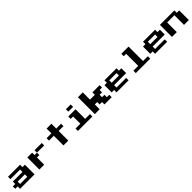

<svg xmlns="http://www.w3.org/2000/svg" viewBox="980 -4082 7039 7039"><g transform="rotate(-45 4500.0 -562.5)"><path d="M125 -687.5V-750H437.5H750V-687.5V-625H812.5H875V-375V-125H500H125V-187.5V-250H62.5H0V-312.5V-375H62.5H125V-437.5V-500H375H625V-562.5V-625H375H125ZM625 -312.5V-375H437.5H250V-312.5V-250H437.5H625Z M1125 -437.5V-750H1250H1375V-687.5V-625H1437.5H1500V-687.5V-750H1687.5H1875V-687.5V-625H1687.5H1500V-562.5V-500H1437.5H1375V-312.5V-125H1250H1125Z M2375 -875V-1000H2500H2625V-875V-750H2750H2875V-687.5V-625H2750H2625V-375V-125H2500H2375V-375V-625H2250H2125V-687.5V-750H2250H2375Z M3250 -687.5V-750H3437.5H3625V-500V-250H3750H3875V-187.5V-125H3500H3125V-187.5V-250H3250H3375V-437.5V-625H3312.5H3250ZM3375 -937.5V-1000H3500H3625V-937.5V-875H3500H3375Z M4000 -562.5V-1000H4125H4250V-812.5V-625H4375H4500V-687.5V-750H4687.5H4875V-687.5V-625H4812.5H4750V-562.5V-500H4687.5H4625V-437.5V-375H4687.5H4750V-312.5V-250H4812.5H4875V-187.5V-125H4687.5H4500V-187.5V-250H4437.5H4375V-312.5V-375H4312.5H4250V-250V-125H4125H4000Z M5125 -687.5V-750H5437.5H5750V-687.5V-625H5812.5H5875V-500V-375H5562.5H5250V-312.5V-250H5500H5750V-187.5V-125H5437.5H5125V-187.5V-250H5062.5H5000V-437.5V-625H5062.5H5125ZM5625 -562.5V-625H5437.5H5250V-562.5V-500H5437.5H5625Z M6250 -937.5V-1000H6437.5H6625V-625V-250H6750H6875V-187.5V-125H6500H6125V-187.5V-250H6250H6375V-562.5V-875H6312.5H6250Z M7125 -687.5V-750H7437.5H7750V-687.5V-625H7812.5H7875V-500V-375H7562.5H7250V-312.5V-250H7500H7750V-187.5V-125H7437.5H7125V-187.5V-250H7062.5H7000V-437.5V-625H7062.5H7125ZM7625 -562.5V-625H7437.5H7250V-562.5V-500H7437.5H7625Z M8000 -437.5V-750H8375H8750V-687.5V-625H8812.5H8875V-375V-125H8750H8625V-375V-625H8437.5H8250V-375V-125H8125H8000Z"/></g></svg>

Font: Press Start 2P
Style: Regular
Weight: 500
Monospace: yes
Version: Version 2.14